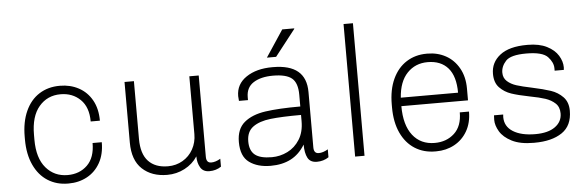

<svg xmlns="http://www.w3.org/2000/svg" viewBox="-48 -875 3180 1039"><g transform="rotate(-5 1542.5 -355.0)"><path d="M485 -314H435Q435 -392 392.5 -433.5Q350 -475 285 -475Q213 -475 168 -422Q123 -369 123 -269V-242Q123 -142 168.5 -89Q214 -36 286 -36Q351 -36 393 -77Q435 -118 435 -197H485Q485 -132 459 -85.5Q433 -39 388 -14.5Q343 10 287 10H284Q222 10 174 -20.5Q126 -51 99 -109.5Q72 -168 72 -248V-263Q72 -343 98.5 -401.5Q125 -460 173 -490.5Q221 -521 284 -521H286Q342 -521 387.5 -496.5Q433 -472 459 -425.5Q485 -379 485 -314Z M687 -197Q687 -116 724.5 -76Q762 -36 831 -36Q875 -36 911 -57Q947 -78 967.5 -115Q988 -152 988 -197V-511H1039V-69Q1039 -36 1066 -36Q1089 -36 1116 -52V-9Q1088 10 1052 10Q1018 10 1003 -15.5Q988 -41 988 -76Q962 -36 918 -13Q874 10 823 10Q739 10 687.5 -38Q636 -86 636 -182V-511H687Z M1623 -370V-69Q1623 -36 1650 -36Q1673 -36 1700 -52V-9Q1672 10 1636 10Q1600 10 1586 -16.5Q1572 -43 1572 -89Q1541 -38 1494.5 -14Q1448 10 1385 10Q1314 10 1269 -22.5Q1224 -55 1224 -133Q1224 -204 1266.5 -239.5Q1309 -275 1381.5 -285.5Q1454 -296 1572 -296V-360Q1572 -424 1541.5 -449.5Q1511 -475 1439 -475Q1373 -475 1333 -449.5Q1293 -424 1293 -371V-355H1244Q1242 -371 1242 -381Q1242 -446 1297.5 -483.5Q1353 -521 1439 -521H1443Q1533 -521 1578 -483.5Q1623 -446 1623 -370ZM1275 -132Q1275 -82 1303.5 -59Q1332 -36 1395 -36Q1440 -36 1480.5 -56Q1521 -76 1546.5 -116.5Q1572 -157 1572 -216V-250Q1466 -250 1405.5 -243Q1345 -236 1310 -210.5Q1275 -185 1275 -132ZM1576 -720V-717L1465 -575H1415L1511 -720Z M1895 -720V0H1844V-720Z M2479 -314V-250H2117Q2117 -147 2160.5 -91.5Q2204 -36 2280 -36Q2344 -36 2386.5 -75Q2429 -114 2429 -189H2479Q2479 -128 2453 -83Q2427 -38 2382.5 -14Q2338 10 2284 10H2279Q2216 10 2168 -20.5Q2120 -51 2093 -109Q2066 -167 2066 -248V-263Q2066 -344 2093 -402Q2120 -460 2168 -490.5Q2216 -521 2278 -521H2282Q2337 -521 2381.5 -496.5Q2426 -472 2452.5 -425Q2479 -378 2479 -314ZM2118 -296H2429Q2429 -385 2390 -430Q2351 -475 2279 -475Q2212 -475 2168 -429Q2124 -383 2118 -296Z M3011 -383 3010 -369H2960V-382Q2960 -414 2931.5 -444.5Q2903 -475 2815 -475Q2730 -475 2703.5 -446Q2677 -417 2677 -383Q2677 -354 2697 -336Q2717 -318 2747 -308.5Q2777 -299 2830 -288Q2891 -275 2930 -262Q2969 -249 2996 -221Q3023 -193 3023 -146Q3023 -65 2967.5 -27.5Q2912 10 2818 10H2813Q2740 10 2695 -13Q2650 -36 2630.5 -69Q2611 -102 2611 -132Q2611 -145 2612 -157H2662Q2661 -152 2661 -143Q2661 -92 2705.5 -64Q2750 -36 2827 -36Q2896 -36 2934 -63.5Q2972 -91 2972 -136Q2972 -171 2950.5 -191Q2929 -211 2897.5 -221.5Q2866 -232 2813 -242Q2752 -254 2715 -266.5Q2678 -279 2652 -306Q2626 -333 2626 -381Q2626 -443 2676 -482Q2726 -521 2823 -521H2827Q2889 -521 2930.5 -500Q2972 -479 2991.5 -447Q3011 -415 3011 -383Z"/></g></svg>

Font: Chivo Thin
Style: Regular
Weight: 100
Designer: Hector Gatti
Foundry: Omnibus-Type
Version: Version 1.007